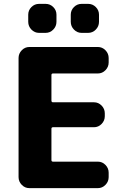

<svg xmlns="http://www.w3.org/2000/svg" viewBox="-20 -973 648 993"><path d="M436 -953Q459 -953 475.5 -936.5Q492 -920 492 -897V-860Q492 -837 475.5 -820Q459 -803 436 -803H402Q379 -803 362.5 -820Q346 -837 346 -860V-897Q346 -920 362.5 -936.5Q379 -953 402 -953ZM182 -953H216Q239 -953 255.5 -936.5Q272 -920 272 -897V-860Q272 -837 255.5 -820Q239 -803 216 -803H182Q159 -803 142.5 -820Q126 -837 126 -860V-897Q126 -920 142.5 -936.5Q159 -953 182 -953ZM132 0Q109 0 92.5 -17Q76 -34 76 -57V-673Q76 -696 92.5 -713Q109 -730 132 -730H486Q509 -730 525.5 -713Q542 -696 542 -673V-650Q542 -627 525.5 -610Q509 -593 486 -593H254Q246 -593 246 -585V-453Q246 -444 254 -444H466Q489 -444 505.5 -427Q522 -410 522 -387V-372Q522 -349 505.5 -332Q489 -315 466 -315H254Q246 -315 246 -307V-145Q246 -137 254 -137H486Q509 -137 525.5 -120Q542 -103 542 -80V-57Q542 -34 525.5 -17Q509 0 486 0Z"/></svg>

Font: Rounded Mplus 1c ExtraBold
Style: Regular
Weight: 800
Version: Version 1.059.20150529